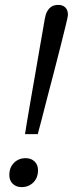

<svg xmlns="http://www.w3.org/2000/svg" viewBox="-20 -751 297 783"><path d="M134 -204H82Q84 -217 90 -254Q96 -291 105 -342Q114 -393 123.5 -448Q133 -503 141.5 -552.5Q150 -602 156 -635.5Q162 -669 163 -676Q166 -693 172 -704Q178 -715 187 -722Q199 -731 218 -731Q236 -731 246.5 -720.5Q257 -710 257 -691Q257 -686 254.5 -675Q252 -664 247 -643Q239 -611 227 -562.5Q215 -514 200.5 -459Q186 -404 172.5 -352Q159 -300 149 -260.5Q139 -221 134 -204ZM18 -37Q18 -68 37 -87Q56 -106 85 -106Q107 -106 121 -92.5Q135 -79 135 -57Q135 -26 116 -7Q97 12 68 12Q46 12 32 -1.5Q18 -15 18 -37Z"/></svg>

Font: Wix Madefor Text
Style: Italic
Weight: 400
Italic angle: -12°
Designer: Dalton Maag Ltd
Foundry: Dalton Maag Ltd
Version: Version 3.100